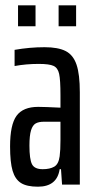

<svg xmlns="http://www.w3.org/2000/svg" viewBox="-20 -696 356 724"><path d="M18 -144Q18 -226 42.5 -259.5Q67 -293 124 -293Q148 -293 208 -290V-337Q208 -395 203 -417.5Q198 -440 182 -447.5Q166 -455 126 -455Q78 -455 35 -447V-508Q92 -518 148 -518Q199 -518 227.5 -503.5Q256 -489 268.5 -452.5Q281 -416 281 -348V0H214L210 -58H205Q195 8 123 8Q81 8 59 -6Q37 -20 27.5 -52Q18 -84 18 -144ZM205 -107Q208 -129 208 -168V-201V-237H146Q126 -237 114.5 -230.5Q103 -224 97 -204.5Q91 -185 91 -147Q91 -96 100.5 -77Q110 -58 141 -58Q168 -58 184.5 -67.5Q201 -77 205 -107ZM48 -597V-676H114V-597ZM201 -597V-676H267V-597Z"/></svg>

Font: Saira Ultra Condensed Medium
Style: Regular
Weight: 500
Width: 1
Designer: Hector Gatti with collaboration of the Omnibus-Type team
Foundry: Omnibus-Type
Version: Version 1.001; ttfautohint (v1.8)